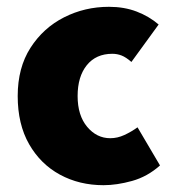

<svg xmlns="http://www.w3.org/2000/svg" viewBox="-20 -532 512 564"><path d="M284 12Q213 12 156 -19Q99 -50 65.5 -108.5Q32 -167 32 -250Q32 -333 69.5 -391.5Q107 -450 168 -481Q229 -512 300 -512Q345 -512 381.5 -498Q418 -484 446 -460L366 -350Q350 -364 337 -369Q324 -374 310 -374Q262 -374 235 -340.5Q208 -307 208 -250Q208 -193 236 -159.5Q264 -126 304 -126Q325 -126 345.5 -135.5Q366 -145 384 -158L450 -46Q413 -13 368 -0.5Q323 12 284 12Z"/></svg>

Font: Assistant ExtraBold
Style: Regular
Weight: 800
Designer: Hebrew By Ben Nathan, Latin by Paul Hunt
Version: Version 3.000